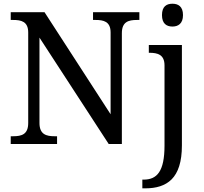

<svg xmlns="http://www.w3.org/2000/svg" viewBox="-20 -780 1103 1040"><path d="M568.8 0H640.1V-600.1C640.1 -662.1 675.8 -671.9 722.2 -671.9H734.9V-713.9H483.9V-671.9H497.1C540.5 -671.9 579.1 -664.1 579.1 -604V-161.1L221.2 -713.9H38.1V-671.9H50.8C94.2 -671.9 132.8 -664.1 132.8 -604V-113.8C132.8 -51.8 97.2 -42 50.8 -42H38.1V0H289.1V-42H275.9C231.4 -42 193.8 -51.3 193.8 -113.8V-576.2ZM751 240.2H767.1C825.2 240.2 874.5 226.6 909.7 191.4C944.8 155.8 965.3 97.7 965.3 7.8V-536.1H786.1V-494.1H789.1C833.5 -494.1 871.1 -484.4 871.1 -425.8V8.8C871.1 148.9 830.1 192.9 758.3 192.9H751ZM857.4 -698.2C857.4 -651.9 882.3 -636.2 914.1 -636.2C944.8 -636.2 971.2 -651.9 971.2 -698.2C971.2 -745.6 944.8 -759.8 914.1 -759.8C882.3 -759.8 857.4 -745.6 857.4 -698.2Z"/></svg>

Font: The Erased English
Style: Regular
Weight: 400
Designer: Monotype Design team + ligartures altered by 180 Amsterdam
Foundry: Monotype Imaging Inc.
Version: Version 1.030;Glyphs 3.1.2 (3151)